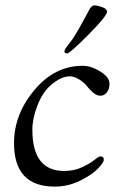

<svg xmlns="http://www.w3.org/2000/svg" viewBox="-20 -680 458 712"><path d="M249 -535Q271 -568 310 -642Q319 -660 330 -660Q341 -660 359 -653.5Q377 -647 377 -637Q377 -621 308 -551.5Q239 -482 229 -482Q219 -482 219 -489Q219 -496 229 -508.5Q239 -521 249 -535ZM32 -149Q32 -256 107.5 -346Q183 -436 286 -436Q323 -436 362 -408Q386 -390 386 -369.5Q386 -349 376 -337Q366 -325 352.5 -325Q339 -325 325.5 -336.5Q312 -348 302 -361Q292 -374 273.5 -385.5Q255 -397 239 -397Q205 -397 166 -362Q137 -336 118.5 -288Q100 -240 100 -199Q100 -46 218 -46Q254 -46 283.5 -59.5Q313 -73 329.5 -86.5Q346 -100 352 -100Q365 -100 365 -87Q365 -78 344 -55.5Q323 -33 278 -10.5Q233 12 183 12Q32 12 32 -149Z"/></svg>

Font: Sorts Mill Goudy
Style: Italic
Weight: 400
Italic angle: -7.40001°
Version: Version 003.101